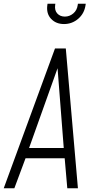

<svg xmlns="http://www.w3.org/2000/svg" viewBox="-27 -1010 507 1030"><path d="M-7 0 268 -750H326L391 0H334L320 -161H110L50 0ZM129 -216H315L280 -667H290ZM316.5 -881Q273 -881 246.8 -909.2Q220.5 -937.5 227 -983L228 -990H270L269 -983Q265 -954.5 280.2 -937.8Q295.5 -921 321 -921Q346 -921 366 -937.8Q386 -954.5 390 -983L391 -990H433L432 -983Q425.5 -937.5 392.5 -909.2Q359.5 -881 316.5 -881Z"/></svg>

Font: Mohave Light
Style: Italic
Weight: 300
Italic angle: -8°
Designer: Gumpita Rahayu
Foundry: Tokotype
Version: Version 2.003